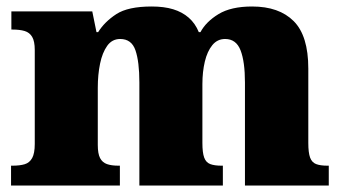

<svg xmlns="http://www.w3.org/2000/svg" viewBox="-20 -571 1056 591"><path d="M14 0V-61H18Q41 -61 56 -65.5Q71 -70 79 -84.5Q87 -99 87 -128V-417Q87 -444 79 -457.5Q71 -471 56 -475.5Q41 -480 19 -480H15V-536H264L277 -472H282Q302 -504 338 -527.5Q374 -551 447 -551Q485 -551 513 -542.5Q541 -534 561 -516.5Q581 -499 592 -472H597Q614 -504 652.5 -527.5Q691 -551 756 -551Q839 -551 884 -506Q929 -461 929 -360V-131Q929 -101 934.5 -86Q940 -71 953 -66Q966 -61 988 -61H992V0H734V-317Q734 -381 720.5 -416Q707 -451 673 -451Q649 -451 633.5 -432Q618 -413 610.5 -381.5Q603 -350 603 -312V-131Q603 -101 608.5 -86Q614 -71 627 -66Q640 -61 662 -61H666V0H409V-317Q409 -381 397 -416Q385 -451 350 -451Q325 -451 310 -430Q295 -409 288 -375Q281 -341 281 -301V-125Q281 -98 288 -84.5Q295 -71 309 -66Q323 -61 345 -61H349V0Z"/></svg>

Font: Noto Serif Hebrew Black
Style: Regular
Weight: 900
Version: Version 2.003